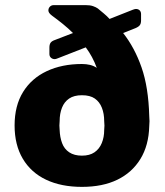

<svg xmlns="http://www.w3.org/2000/svg" viewBox="-20 -720 645 750"><path d="M300 10Q219 10 160 -18Q101 -46 69 -100Q37 -154 37 -230Q37 -307 70 -360.5Q103 -414 162.5 -442Q222 -470 300 -470Q317 -470 331.5 -466.5Q346 -463 358 -455Q342 -499 315 -535L205 -492Q198 -489 194 -489Q185 -489 179 -494.5Q173 -500 173 -509V-534Q173 -547 178 -553.5Q183 -560 195 -564L265 -591Q247 -609 226 -626Q205 -643 183 -659Q175 -665 172 -670Q169 -675 169 -679Q169 -688 175 -694Q181 -700 190 -700H315Q332 -700 343.5 -696Q355 -692 362 -687Q374 -677 386 -667Q398 -657 408 -646L499 -682Q507 -685 511 -685Q520 -685 525.5 -679.5Q531 -674 531 -665V-640Q531 -628 526 -621.5Q521 -615 509 -610L461 -591Q506 -534 533 -456.5Q560 -379 563 -267Q564 -257 564 -246.5Q564 -236 563 -227Q561 -152 528.5 -99Q496 -46 438.5 -18Q381 10 300 10ZM300 -112Q330 -112 349 -125Q368 -138 377.5 -161Q387 -184 387 -212Q388 -222 388 -229.5Q388 -237 387 -247Q387 -276 378 -299Q369 -322 350.5 -335Q332 -348 300 -348Q269 -348 250 -335Q231 -322 222 -299Q213 -276 213 -247Q212 -237 212 -229.5Q212 -222 213 -212Q214 -184 222.5 -161Q231 -138 250.5 -125Q270 -112 300 -112Z"/></svg>

Font: Rubik
Style: Bold
Weight: 700
Designer: Hubert and Fischer
Foundry: Hubert and Fischer
Version: Version 2.300;gftools[0.9.30]